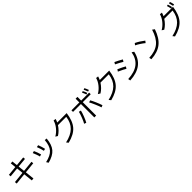

<svg xmlns="http://www.w3.org/2000/svg" viewBox="807 -3591 6385 6385"><g transform="rotate(-45 4000.0 -398.0)"><path d="M69.3 -281.2 463.9 -321.3 440.4 -549.8 104.5 -516.6 97.7 -592.8 432.6 -626 412.1 -818.4 494.1 -824.2 514.6 -633.8 843.8 -666 850.6 -589.8 522.5 -557.6 546.9 -330.1 935.5 -369.1 943.4 -293 555.7 -252.9 589.8 69.3 505.9 77.1 471.7 -245.1 76.2 -204.1Z M1170.9 -543.9 1245.1 -564.5Q1267.6 -519.5 1294.9 -443.8Q1322.3 -368.2 1335 -315.4L1259.8 -294.9Q1250 -336.9 1221.7 -416.5Q1193.4 -496.1 1170.9 -543.9ZM1270.5 -16.6Q1524.4 -73.2 1632.3 -195.8Q1740.2 -318.4 1758.8 -569.3L1839.8 -559.6Q1817.4 -292 1698.2 -150.9Q1579.1 -9.8 1318.4 57.6ZM1407.2 -586.9 1483.4 -602.5Q1503.9 -553.7 1527.8 -476.1Q1551.8 -398.4 1559.6 -353.5L1485.4 -335.9Q1475.6 -386.7 1451.2 -464.4Q1426.8 -542 1407.2 -586.9Z M2087.9 -400.4Q2209 -468.8 2301.3 -583Q2393.6 -697.3 2425.8 -819.3L2510.7 -809.6Q2494.1 -748 2463.9 -686.5H2908.2Q2866.2 -359.4 2717.3 -188Q2568.4 -16.6 2259.8 58.6L2203.1 -10.7Q2484.4 -72.3 2630.9 -216.3Q2777.3 -360.4 2810.5 -608.4H2419.9Q2316.4 -446.3 2164.1 -352.5Z M3067.4 -24.4Q3106.4 -86.9 3156.2 -214.8Q3206.1 -342.8 3225.6 -430.7L3302.7 -412.1Q3284.2 -326.2 3232.4 -194.3Q3180.7 -62.5 3141.6 2ZM3085.9 -564.5V-639.6H3457V-814.5H3543V-639.6H3918V-564.5H3543V65.4H3457V-564.5ZM3687.5 -410.2 3760.7 -434.6Q3801.8 -364.3 3855 -241.2Q3908.2 -118.2 3935.5 -30.3L3863.3 -1Q3833 -93.8 3778.8 -219.2Q3724.6 -344.7 3687.5 -410.2ZM3750 -805.7 3802.7 -827.1Q3839.8 -757.8 3868.2 -678.7L3812.5 -658.2Q3777.3 -755.9 3750 -805.7ZM3856.4 -835.9 3910.2 -857.4Q3947.3 -788.1 3975.6 -709L3918.9 -688.5Q3883.8 -786.1 3856.4 -835.9Z M4087.9 -400.4Q4209 -468.8 4301.3 -583Q4393.6 -697.3 4425.8 -819.3L4510.7 -809.6Q4494.1 -748 4463.9 -686.5H4908.2Q4866.2 -359.4 4717.3 -188Q4568.4 -16.6 4259.8 58.6L4203.1 -10.7Q4484.4 -72.3 4630.9 -216.3Q4777.3 -360.4 4810.5 -608.4H4419.9Q4316.4 -446.3 4164.1 -352.5Z M5087.9 -457 5129.9 -525.4Q5197.3 -497.1 5285.2 -453.6Q5373 -410.2 5398.4 -392.6L5355.5 -321.3Q5287.1 -367.2 5087.9 -457ZM5155.3 -39.1Q5467.8 -53.7 5644 -190.4Q5820.3 -327.1 5865.2 -589.8L5939.5 -541Q5878.9 -263.7 5689.5 -120.1Q5500 23.4 5171.9 42ZM5190.4 -695.3 5230.5 -764.6Q5286.1 -739.3 5372.1 -694.3Q5458 -649.4 5492.2 -627L5449.2 -555.7Q5410.2 -581.1 5326.7 -626Q5243.2 -670.9 5190.4 -695.3Z M6109.4 -670.9 6157.2 -733.4Q6308.6 -662.1 6461.9 -542L6410.2 -475.6Q6355.5 -522.5 6272 -577.1Q6188.5 -631.8 6109.4 -670.9ZM6149.4 -43.9Q6446.3 -56.6 6616.7 -196.3Q6787.1 -335.9 6877.9 -639.6L6955.1 -584Q6847.7 -270.5 6663.1 -124.5Q6478.5 21.5 6167 39.1Z M7087.9 -400.4Q7209 -468.8 7301.3 -583Q7393.6 -697.3 7425.8 -819.3L7510.7 -809.6Q7494.1 -748 7463.9 -686.5H7908.2Q7866.2 -359.4 7717.3 -188Q7568.4 -16.6 7259.8 58.6L7203.1 -10.7Q7484.4 -72.3 7630.9 -216.3Q7777.3 -360.4 7810.5 -608.4H7419.9Q7316.4 -446.3 7164.1 -352.5ZM7783.2 -845.7 7837.9 -859.4Q7863.3 -787.1 7879.9 -702.1L7822.3 -691.4Q7802.7 -790 7783.2 -845.7ZM7893.6 -860.4 7949.2 -873Q7975.6 -798.8 7991.2 -716.8L7932.6 -705.1Q7912.1 -805.7 7893.6 -860.4Z"/></g></svg>

Font: GenEi M Gothic v2 Regular
Style: Regular
Weight: 400
Version: Version 2.0